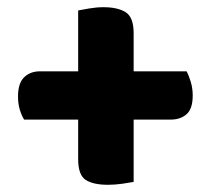

<svg xmlns="http://www.w3.org/2000/svg" viewBox="-20 -554 585 533"><path d="M351 -356H498Q504 -345 509.5 -327Q515 -309 515 -289Q515 -252 498 -237Q481 -222 454 -222H351V-49Q341 -47 320 -44Q299 -41 280 -41Q239 -41 218 -54.5Q197 -68 197 -112V-222H47Q40 -233 35 -249.5Q30 -266 30 -286Q30 -323 47 -339.5Q64 -356 91 -356H197V-525Q207 -527 227.5 -530.5Q248 -534 267 -534Q307 -534 329 -520Q351 -506 351 -462Z"/></svg>

Font: Baloo Da 2 ExtraBold
Style: Regular
Weight: 800
Designer: Noopur Datye, Sulekha Rajkumar and Ek Type
Foundry: Ek Type
Version: Version 1.640;hotconv 1.0.111;makeotfexe 2.5.65597; ttfautoh